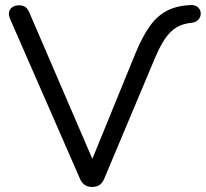

<svg xmlns="http://www.w3.org/2000/svg" viewBox="-20 -733 815 760"><path d="M345 7Q326 7 314 -2Q302 -11 295 -29L20 -658Q13 -675 16 -686.5Q19 -698 29.5 -705Q40 -712 54 -712Q73 -712 82.5 -703.5Q92 -695 98 -679L362 -66H330L517 -524Q544 -589 573 -629.5Q602 -670 640 -690Q678 -710 732 -713Q749 -714 759 -707.5Q769 -701 772.5 -691Q776 -681 773.5 -670.5Q771 -660 762.5 -652.5Q754 -645 741 -643Q705 -640 679.5 -625Q654 -610 633.5 -580Q613 -550 592 -500L394 -29Q387 -11 375.5 -2Q364 7 345 7Z"/></svg>

Font: Nunito
Style: Regular
Weight: 400
Designer: Vernon Adams
Foundry: Vernon Adams
Version: Version 3.602